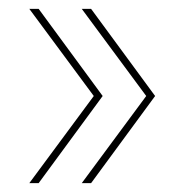

<svg xmlns="http://www.w3.org/2000/svg" viewBox="-20 -481 415 432"><path d="M67 -461 211 -265 67 -69H46L191 -265L46 -461ZM185 -461 329 -265 185 -69H164L309 -265L164 -461Z"/></svg>

Font: Work Sans Thin
Style: Regular
Weight: 260
Designer: Wei Huang
Foundry: Wei Huang
Version: Version 1.500